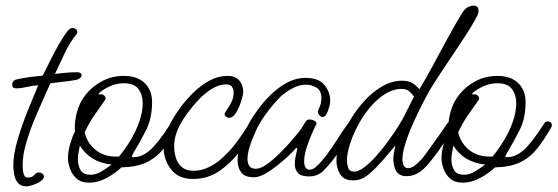

<svg xmlns="http://www.w3.org/2000/svg" viewBox="-20 -622 1969 678"><path d="M73 36Q53 36 43 23.5Q33 11 30 -6Q27 -23 27 -36Q27 -77 42 -128Q57 -179 77.5 -230Q98 -281 115 -321Q97 -320 75.5 -315Q54 -310 37 -310Q23 -310 23 -322Q23 -339 41 -342Q63 -347 86 -350Q109 -353 131 -355Q137 -366 148 -389Q159 -412 173 -438.5Q187 -465 200.5 -486.5Q214 -508 223 -517Q229 -523 236 -523Q243 -523 248 -519Q253 -515 253 -509Q253 -506 250 -501Q225 -470 208 -433Q191 -396 174 -361Q192 -363 212 -365Q232 -367 251 -367Q257 -367 262.5 -365Q268 -363 268 -356Q268 -350 262.5 -346Q257 -342 250 -340Q228 -336 204.5 -333.5Q181 -331 158 -328Q145 -298 128 -261Q111 -224 95.5 -184.5Q80 -145 70 -108Q60 -71 60 -41Q60 -36 60.5 -24.5Q61 -13 65 -4Q69 5 77 5Q94 5 101 -4Q108 -13 117 -13Q124 -13 129.5 -9Q135 -5 135 1Q135 10 123.5 18Q112 26 97 31Q82 36 73 36Z M294 23Q267 23 251 9Q235 -5 227.5 -25.5Q220 -46 220 -64Q220 -88 229 -117.5Q238 -147 245 -158Q245 -161 244.5 -164.5Q244 -168 244 -171Q244 -198 252 -227Q261 -261 284 -289.5Q307 -318 341.5 -336Q376 -354 417 -354Q465 -354 491 -328.5Q517 -303 517 -262Q517 -205 496.5 -164Q476 -123 453 -85Q449 -77 446 -72Q443 -67 452 -67Q481 -67 509 -91Q537 -115 580 -182Q583 -187 586 -190Q589 -193 595 -193H597Q608 -193 610 -180Q610 -177 608 -173Q583 -129 557.5 -97Q532 -65 497 -48.5Q462 -32 409 -31Q388 -11 357.5 6Q327 23 294 23ZM390 -69H400Q421 -94 440.5 -126Q460 -158 472 -192.5Q484 -227 484 -258Q484 -287 469 -307.5Q454 -328 417 -328Q392 -328 368.5 -317.5Q345 -307 328 -292L331 -288Q333 -289 337 -289Q343 -289 348 -284.5Q353 -280 353 -275Q353 -272 352 -270Q351 -268 349 -266Q332 -241 316 -219Q300 -197 286 -169Q283 -162 279 -155Q287 -118 316.5 -93.5Q346 -69 390 -69ZM300 -5Q320 -5 340 -17.5Q360 -30 374 -41Q298 -49 262 -108Q261 -101 258 -87Q255 -73 255 -59Q255 -39 264 -22Q273 -5 300 -5Z M662 10Q610 10 584 -24Q558 -58 558 -99Q558 -125 566 -149.5Q574 -174 587 -196Q599 -218 619 -245Q639 -272 665 -297Q691 -322 721 -338Q751 -354 784 -354Q812 -354 825.5 -337Q839 -320 839 -298Q839 -291 835 -276Q831 -261 824.5 -245Q818 -229 809 -217.5Q800 -206 789 -206Q783 -206 778 -210.5Q773 -215 773 -220Q773 -223 781 -234Q789 -245 797 -261Q805 -277 805 -295Q805 -306 799.5 -315Q794 -324 779 -324Q754 -324 728.5 -308.5Q703 -293 681 -269.5Q659 -246 642 -222.5Q625 -199 616 -182Q606 -164 600.5 -144.5Q595 -125 595 -105Q595 -85 601 -65Q607 -45 622 -32Q637 -19 664 -19Q694 -19 722 -34Q750 -49 769 -68Q789 -87 801.5 -102Q814 -117 827.5 -136.5Q841 -156 862 -188Q866 -195 874 -195Q888 -195 888 -180Q888 -175 886 -172Q859 -129 826.5 -87Q794 -45 753.5 -17.5Q713 10 662 10Z M877 4Q844 4 831.5 -13.5Q819 -31 819 -56Q819 -80 827 -106Q835 -132 844.5 -154.5Q854 -177 860 -188Q878 -219 900.5 -248Q923 -277 949 -299Q975 -322 1002.5 -334.5Q1030 -347 1058 -347Q1106 -347 1126 -321.5Q1146 -296 1146 -267Q1146 -257 1143 -246Q1139 -231 1133.5 -220Q1128 -209 1120 -209Q1113 -209 1107 -216Q1101 -223 1103 -230Q1105 -237 1108.5 -244Q1112 -251 1113 -258Q1114 -263 1114.5 -267Q1115 -271 1115 -275Q1115 -302 1097.5 -312.5Q1080 -323 1060 -323Q1037 -323 1012.5 -310Q988 -297 970 -280Q948 -258 926 -229Q904 -200 888 -170Q886 -165 877.5 -146Q869 -127 861.5 -103.5Q854 -80 854 -60Q854 -46 860.5 -36Q867 -26 883 -26Q900 -26 922.5 -42Q945 -58 968.5 -81.5Q992 -105 1011 -127Q1030 -149 1039 -161Q1045 -169 1050.5 -178.5Q1056 -188 1062 -196Q1065 -200 1074 -200Q1082 -200 1090.5 -195.5Q1099 -191 1097 -183Q1093 -176 1082.5 -152.5Q1072 -129 1063 -101.5Q1054 -74 1054 -53Q1054 -27 1070 -23Q1081 -21 1093.5 -31Q1106 -41 1116.5 -54Q1127 -67 1132 -73Q1153 -101 1171.5 -130.5Q1190 -160 1209 -186Q1215 -194 1223 -194Q1237 -194 1237 -179Q1237 -174 1224 -153.5Q1211 -133 1192.5 -107Q1174 -81 1158 -60Q1142 -39 1122 -19Q1102 1 1071 1Q1042 1 1031.5 -12Q1021 -25 1021 -41Q1021 -55 1024 -70.5Q1027 -86 1030 -97L1026 -100Q1017 -89 999 -72Q981 -55 959 -37.5Q937 -20 915.5 -8Q894 4 877 4Z M1227 15Q1194 15 1181 -7Q1168 -29 1168 -54Q1168 -83 1180.5 -120Q1193 -157 1215 -195Q1237 -233 1266 -265Q1295 -297 1329.5 -317Q1364 -337 1400 -337Q1422 -337 1435.5 -329Q1449 -321 1461 -307Q1482 -341 1508 -389.5Q1534 -438 1561 -487.5Q1588 -537 1610 -573Q1620 -590 1631 -596Q1642 -602 1652 -602Q1660 -602 1665 -598Q1670 -594 1670 -581Q1670 -574 1657.5 -551.5Q1645 -529 1625 -498Q1605 -467 1582 -433Q1559 -399 1538.5 -368Q1518 -337 1505 -316Q1495 -300 1478 -267.5Q1461 -235 1443 -196Q1425 -157 1413 -120Q1401 -83 1401 -59Q1401 -46 1406 -37Q1411 -28 1421 -28Q1432 -28 1444 -37Q1456 -46 1466 -57Q1476 -68 1480 -74Q1484 -79 1499 -100Q1514 -121 1531.5 -145.5Q1549 -170 1558 -184Q1563 -192 1572 -192Q1585 -192 1585 -177Q1585 -175 1581 -168.5Q1577 -162 1571 -152Q1523 -78 1489 -39Q1455 0 1417 0Q1414 0 1410.5 0Q1407 0 1404 -1Q1384 -5 1376.5 -23Q1369 -41 1369 -60Q1369 -69 1370.5 -79.5Q1372 -90 1376 -108Q1357 -85 1334 -58.5Q1311 -32 1288.5 -12Q1266 8 1249 12Q1239 15 1227 15ZM1231 -16Q1246 -16 1266.5 -31.5Q1287 -47 1308.5 -71Q1330 -95 1349.5 -122Q1369 -149 1383.5 -171.5Q1398 -194 1404 -206L1442 -281Q1434 -292 1424.5 -300Q1415 -308 1399 -308Q1368 -308 1339 -289.5Q1310 -271 1285.5 -241.5Q1261 -212 1243 -177.5Q1225 -143 1215 -110.5Q1205 -78 1205 -54Q1205 -43 1209.5 -29.5Q1214 -16 1231 -16Z M1613 23Q1586 23 1570 9Q1554 -5 1546.5 -25.5Q1539 -46 1539 -64Q1539 -88 1548 -117.5Q1557 -147 1564 -158Q1564 -161 1563.5 -164.5Q1563 -168 1563 -171Q1563 -198 1571 -227Q1580 -261 1603 -289.5Q1626 -318 1660.5 -336Q1695 -354 1736 -354Q1784 -354 1810 -328.5Q1836 -303 1836 -262Q1836 -205 1815.5 -164Q1795 -123 1772 -85Q1768 -77 1765 -72Q1762 -67 1771 -67Q1800 -67 1828 -91Q1856 -115 1899 -182Q1902 -187 1905 -190Q1908 -193 1914 -193H1916Q1927 -193 1929 -180Q1929 -177 1927 -173Q1902 -129 1876.5 -97Q1851 -65 1816 -48.5Q1781 -32 1728 -31Q1707 -11 1676.5 6Q1646 23 1613 23ZM1709 -69H1719Q1740 -94 1759.5 -126Q1779 -158 1791 -192.5Q1803 -227 1803 -258Q1803 -287 1788 -307.5Q1773 -328 1736 -328Q1711 -328 1687.5 -317.5Q1664 -307 1647 -292L1650 -288Q1652 -289 1656 -289Q1662 -289 1667 -284.5Q1672 -280 1672 -275Q1672 -272 1671 -270Q1670 -268 1668 -266Q1651 -241 1635 -219Q1619 -197 1605 -169Q1602 -162 1598 -155Q1606 -118 1635.5 -93.5Q1665 -69 1709 -69ZM1619 -5Q1639 -5 1659 -17.5Q1679 -30 1693 -41Q1617 -49 1581 -108Q1580 -101 1577 -87Q1574 -73 1574 -59Q1574 -39 1583 -22Q1592 -5 1619 -5Z"/></svg>

Font: Ms Madi
Style: Regular
Weight: 400
Designer: Robert E. Leuschke
Foundry: Robert E. Leuschke
Version: Version 1.010; ttfautohint (v1.8.3)